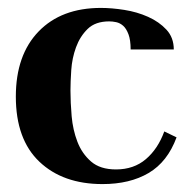

<svg xmlns="http://www.w3.org/2000/svg" viewBox="-20 -455 479 485"><path d="M310 -330Q310 -354 304.5 -368.5Q299 -383 291 -390Q283 -397 273.5 -399Q264 -401 256 -401Q221 -401 201.5 -382Q182 -363 172 -335.5Q162 -308 160 -278Q158 -248 158 -226Q158 -196 161 -161.5Q164 -127 175.5 -97Q187 -67 210 -47Q233 -27 273 -27Q318 -27 348.5 -53Q379 -79 395 -123L426 -108Q403 -46 355.5 -18Q308 10 239 10Q139 10 79.5 -46.5Q20 -103 20 -211Q20 -316 77.5 -375.5Q135 -435 235 -435Q262 -435 294 -430Q326 -425 354 -412.5Q382 -400 400.5 -380Q419 -360 419 -330Z"/></svg>

Font: Gamine
Style: Bold
Weight: 700
Designer: Tapiwanashe Sebastian Garikayi
Version: Version 1.000